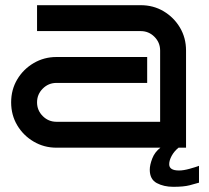

<svg xmlns="http://www.w3.org/2000/svg" viewBox="-20 -570 806 741"><path d="M698 0H669Q652 14 642.5 31.5Q633 49 633 64Q633 88 671 88Q688 88 711.5 81.5Q735 75 748 70V135Q735 139 712 145Q689 151 649 151Q612 151 585 136.5Q558 122 558 85Q558 67 567.5 42Q577 17 599 0H198Q150 0 110 -23.5Q70 -47 46.5 -86.5Q23 -126 23 -175Q23 -224 46.5 -263.5Q70 -303 110 -326.5Q150 -350 198 -350H548V-250H198Q167 -250 145 -228Q123 -206 123 -175Q123 -144 145 -122Q167 -100 198 -100H598V-375Q598 -406 576 -428Q554 -450 523 -450H123V-550H523Q572 -550 611.5 -526.5Q651 -503 674.5 -463.5Q698 -424 698 -375Z"/></svg>

Font: Bruno Ace
Style: Regular
Weight: 400
Version: Version 1.100; ttfautohint (v1.8.4.7-5d5b);gftools[0.9.27]